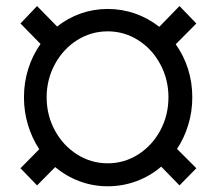

<svg xmlns="http://www.w3.org/2000/svg" viewBox="-20 -616 728 645"><path d="M165.5 -54.7 104.5 6.8 48.8 -50.8 111.8 -114.7Q87.4 -151.9 74 -196.3Q60.5 -240.7 60.5 -289.1Q60.5 -339.4 75 -385Q89.4 -430.7 116.2 -468.3L48.8 -537.1L104.5 -595.7L171.9 -526.9Q207.5 -555.2 251 -570.6Q294.4 -585.9 341.8 -585.9Q390.1 -585.9 434.3 -570.3Q478.5 -554.7 515.1 -525.9L583 -595.7L639.6 -537.1L570.3 -467.3Q597.2 -429.7 611.6 -384.5Q626 -339.4 626 -289.1Q626 -240.7 612.5 -196.8Q599.1 -152.8 574.7 -115.7L639.6 -50.8L583 6.8L521.5 -56.2Q484.4 -24.4 438.2 -7.3Q392.1 9.8 341.8 9.8Q292.5 9.8 247.3 -7.1Q202.1 -23.9 165.5 -54.7ZM545.9 -289.1Q545.9 -349.1 518.6 -400.1Q491.2 -451.2 444.3 -481Q397.5 -510.7 341.8 -510.7Q286.1 -510.7 239 -481Q191.9 -451.2 164.3 -400.1Q136.7 -349.1 136.7 -289.1Q136.7 -229 164.3 -178Q191.9 -127 239 -97.2Q286.1 -67.4 341.8 -67.4Q397.5 -67.4 444.3 -97.2Q491.2 -127 518.6 -178Q545.9 -229 545.9 -289.1Z"/></svg>

Font: Pretendard JP
Style: Regular
Weight: 400
Designer: Base glyphs from Inter by Rasmus Andersson; Hangeul glyphs from Noto Sans CJK(Source Han Sans) by Jang Soo-young and Kan
Foundry: Kil Hyung-jin
Version: Version 1.309